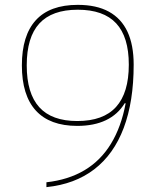

<svg xmlns="http://www.w3.org/2000/svg" viewBox="-20 -760 640 790"><path d="M300 -740Q377 -740 428 -712Q479 -684 504.5 -629.5Q530 -575 530 -494Q530 -342 489 -233.5Q448 -125 368 -63.5Q288 -2 171 10V-10Q261 -20 327.5 -59.5Q394 -99 436.5 -168.5Q479 -238 497 -335H493Q465 -289 416 -265.5Q367 -242 298 -242Q185 -242 127.5 -305Q70 -368 70 -491Q70 -614 127.5 -677Q185 -740 300 -740ZM300 -720Q194 -720 142 -663.5Q90 -607 90 -491Q90 -376 141.5 -319Q193 -262 298 -262Q405 -262 457.5 -320Q510 -378 510 -494Q510 -608 458 -664Q406 -720 300 -720Z"/></svg>

Font: M PLUS Code Latin Expanded Thin
Style: Regular
Weight: 250
Width: 7
Designer: Coji Morishita
Foundry: UNDERFOREST DESIGN
Version: Version 1.002; ttfautohint (v1.8.3)